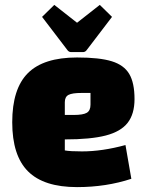

<svg xmlns="http://www.w3.org/2000/svg" viewBox="-20 -750 610 785"><path d="M30 0ZM493 -157 517 -19Q414 15 295 15Q159 15 94.5 -49.5Q30 -114 30 -250Q30 -387 94 -451Q158 -515 295 -515Q387 -515 437 -499.5Q487 -484 508.5 -447.5Q530 -411 530 -345Q530 -284 502 -248Q474 -212 412.5 -196Q351 -180 245 -180V-135Q266 -131 315 -131Q398 -131 493 -157ZM245 -332V-280H281Q320 -280 335 -289Q350 -298 350 -322V-370H314Q275 -370 260 -362Q245 -354 245 -332ZM295 -657 388 -730 438 -681 335 -546Q329 -537 319 -537H271Q261 -537 255 -546L152 -681L202 -730Z"/></svg>

Font: Changa Black
Style: Regular
Weight: 900
Designer: Eduardo Rodriguez Tunni
Foundry: Eduardo Rodriguez Tunni
Version: Version 2.001; ttfautohint (v1.5.10-5e6f)